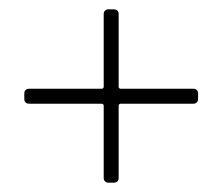

<svg xmlns="http://www.w3.org/2000/svg" viewBox="-20 -528 476 411"><path d="M394 -338H238C236 -338 234 -340 234 -342V-498C234 -504 230 -508 224 -508H212C206 -508 202 -504 202 -498V-342C202 -340 200 -338 198 -338H42C36 -338 32 -334 32 -328V-316C32 -310 36 -306 42 -306H198C200 -306 202 -304 202 -302V-147C202 -141 206 -137 212 -137H224C230 -137 234 -141 234 -147V-302C234 -304 236 -306 238 -306H394C400 -306 404 -310 404 -316V-328C404 -334 400 -338 394 -338Z"/></svg>

Font: Barlow Condensed ExtraLight
Style: Regular
Weight: 275
Width: 3
Designer: Jeremy Tribby
Foundry: Tribby Type
Version: Version 1.422;hotconv 1.0.109;makeotfexe 2.5.65596